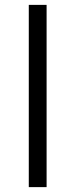

<svg xmlns="http://www.w3.org/2000/svg" viewBox="-20 -767 315 787"><path d="M171 0V-747H98V0Z"/></svg>

Font: Cheyenne Sans Light
Style: Regular
Weight: 300
Designer: The Public Sans project authors (U.S. Web Design System), Libre Franklin designed by Pablo Impallari and Rodrigo Fuenzal
Foundry: The Cheyenne Sans Project Authors
Version: Version 2.007